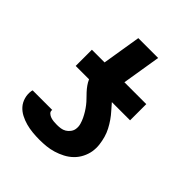

<svg xmlns="http://www.w3.org/2000/svg" viewBox="-203 -867 1006 1006"><g transform="rotate(45 300.0 -363.5)"><path d="M252 8Q226 8 200.5 5.5Q175 3 151 -3.5Q127 -10 105 -21.5Q83 -33 67.5 -50.5Q52 -68 45 -92.5Q38 -117 42 -143L44 -150H190L189 -149Q187 -137 196 -129Q205 -121 216 -117.5Q227 -114 238.5 -113Q250 -112 262 -112Q276 -112 289.5 -114Q303 -116 315 -123Q327 -130 336 -142Q345 -154 347 -167Q350 -185 345 -202.5Q340 -220 332.5 -235.5Q325 -251 316 -265.5Q307 -280 296.5 -293.5Q286 -307 274 -319Q262 -331 250.5 -343.5Q239 -356 229 -370Q219 -384 212 -400H113V-520H207L242 -735H389L354 -520H516V-400H381Q396 -382 411.5 -365Q427 -348 440.5 -328.5Q454 -309 465 -288Q476 -267 482.5 -244Q489 -221 492 -196.5Q495 -172 491 -146Q487 -122 475 -98Q463 -74 444 -55.5Q425 -37 401 -24.5Q377 -12 352 -4.5Q327 3 302 5.5Q277 8 252 8Z"/></g></svg>

Font: Iosevka Aile Heavy
Style: Italic
Weight: 900
Italic angle: -9°
Designer: Belleve Invis
Foundry: Belleve Invis
Version: Version 31.1.0; ttfautohint (v1.8.4)